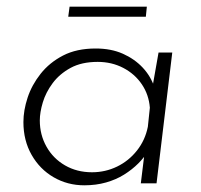

<svg xmlns="http://www.w3.org/2000/svg" viewBox="-20 -548 601 574"><path d="M232 6Q182 6 140.5 -18Q99 -42 74.5 -85Q50 -128 50 -183Q50 -218 62.5 -256Q75 -294 101.5 -327.5Q128 -361 168.5 -382Q209 -403 266 -403Q312 -403 347 -387.5Q382 -372 406.5 -346Q431 -320 442 -286L433 -272L454 -391H495L448 0H401L415 -114L422 -96Q412 -78 393.5 -59.5Q375 -41 351 -26Q327 -11 297 -2.5Q267 6 232 6ZM255 -33Q295 -33 330 -50Q365 -67 389.5 -98Q414 -129 422 -169L428 -226Q425 -265 404 -296Q383 -327 348.5 -345Q314 -363 272 -363Q224 -363 191 -345Q158 -327 137.5 -299.5Q117 -272 108 -242Q99 -212 99 -188Q99 -145 119 -109.5Q139 -74 174.5 -53.5Q210 -33 255 -33ZM188 -528H419L416 -498H184Z"/></svg>

Font: Josefin Sans Thin Light
Style: Italic
Weight: 300
Italic angle: -7°
Version: Version 2.000